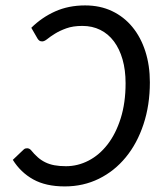

<svg xmlns="http://www.w3.org/2000/svg" viewBox="-20 -668 562 695"><path d="M78.1 -131.3Q85.9 -131.3 91.8 -125Q104 -109.9 116.5 -98.9Q128.9 -87.9 143.8 -80.6Q158.7 -73.2 177 -69.8Q195.3 -66.4 218.8 -66.4Q261.7 -66.4 300.8 -86.7Q339.8 -106.9 369.6 -145.5Q399.4 -184.1 417 -240Q434.6 -295.9 434.6 -366.7Q434.6 -414.6 423.6 -452.9Q412.6 -491.2 392.3 -518.3Q372.1 -545.4 343 -559.8Q314 -574.2 278.3 -574.2Q244.1 -574.2 220 -565.4Q195.8 -556.6 179 -546.1Q162.1 -535.6 151.4 -526.9Q140.6 -518.1 132.8 -518.1Q126 -518.1 122.3 -521Q118.7 -523.9 116.2 -527.8L93.3 -567.4Q131.3 -605 179.7 -626.7Q228 -648.4 288.1 -648.4Q342.3 -648.4 385.5 -627.9Q428.7 -607.4 459.2 -570.3Q489.7 -533.2 506.1 -482.2Q522.5 -431.2 522.5 -370.1Q522.5 -287.6 499.5 -218.3Q476.6 -148.9 435.5 -98.9Q394.5 -48.8 338.1 -21Q281.7 6.8 214.4 6.8Q146 6.8 100.3 -18.6Q54.7 -43.9 26.4 -89.4L64.9 -126Q68.4 -129.4 71.5 -130.4Q74.7 -131.3 78.1 -131.3Z"/></svg>

Font: Carlito
Style: Italic
Weight: 400
Italic angle: -7°
Designer: Lukasz Dziedzic
Foundry: tyPoland Lukasz Dziedzic
Version: Version 1.104